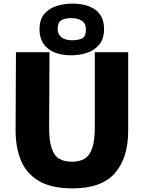

<svg xmlns="http://www.w3.org/2000/svg" viewBox="-20 -1031 793 1059"><path d="M380 8Q265 8 196 -32Q127 -72 96.5 -144Q66 -216 66 -312L68 -743H253L251 -334Q250.5 -256 264.8 -213.8Q279 -171.5 307.2 -155.2Q335.5 -139 377 -139Q419 -139 447 -156Q475 -173 489 -215.5Q503 -258 503 -334V-743H687V-309Q687 -160 613.8 -76Q540.5 8 380 8ZM373 -726Q290 -726 243.2 -764.2Q196.5 -802.5 198 -873Q199 -926 225.8 -956Q252.5 -986 293.8 -998.5Q335 -1011 379 -1011Q460 -1011 507 -976.2Q554 -941.5 554 -870Q553.5 -817 527.8 -785.5Q502 -754 460.8 -740Q419.5 -726 373 -726ZM375 -809Q411 -808.5 432.5 -818.8Q454 -829 454 -868Q454 -901 431.8 -916Q409.5 -931 375 -931Q344.5 -932 321.2 -920.8Q298 -909.5 298 -871Q298 -840.5 319.8 -824.8Q341.5 -809 375 -809Z"/></svg>

Font: Merriweather Sans Black
Style: Regular
Weight: 900
Designer: Eben Sorkin
Foundry: Eben Sorkin
Version: Version 1.008; ttfautohint (v1.7.19-72a1) -l 8 -r 50 -G 200 